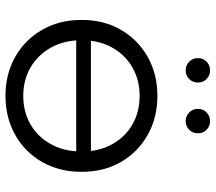

<svg xmlns="http://www.w3.org/2000/svg" viewBox="-62 -694 760 676"><g transform="rotate(90 318.0 -356.0)"><path d="M317.5 4.7Q240.4 4.7 180 -29.7Q119.6 -64 84.9 -124.6Q50.1 -185.3 50.1 -263Q50.1 -341.7 84.9 -401.6Q119.6 -461.5 180 -495.8Q240.4 -530.2 317.5 -530.2Q394.6 -530.2 455.3 -495.8Q516 -461.5 550.5 -401.6Q585 -341.7 585 -263Q585 -185.3 550.5 -124.6Q516 -64 455.3 -29.7Q394.6 4.7 317.5 4.7ZM317.5 -57.9Q373.9 -57.9 418.2 -83.5Q462.5 -109.2 487.9 -155.7Q513.4 -202.2 513.4 -263Q513.4 -324.8 487.9 -370.8Q462.5 -416.8 418.2 -442.2Q373.9 -467.6 317.5 -467.6Q261.7 -467.6 217.4 -442.2Q173.2 -416.8 147.4 -370.8Q121.7 -324.8 121.7 -263Q121.7 -202.2 147.4 -155.7Q173.2 -109.2 217.4 -83.5Q261.7 -57.9 317.5 -57.9ZM88.7 -244.3V-296.1H544.6V-244.3ZM406.3 -629.7Q389 -629.7 376.2 -641.9Q363.3 -654.2 363.3 -672.7Q363.3 -691.6 376.2 -703.6Q389 -715.7 406.3 -715.7Q424.1 -715.7 436.7 -703.6Q449.3 -691.6 449.3 -672.7Q449.3 -654.2 436.7 -641.9Q424.1 -629.7 406.3 -629.7ZM227.6 -629.7Q210.2 -629.7 197.4 -641.9Q184.6 -654.2 184.6 -672.7Q184.6 -691.6 197.4 -703.6Q210.2 -715.7 227.6 -715.7Q245.4 -715.7 258 -703.6Q270.6 -691.6 270.6 -672.7Q270.6 -654.2 258 -641.9Q245.4 -629.7 227.6 -629.7Z"/></g></svg>

Font: Montserrat Thin
Style: Regular
Weight: 100
Designer: Julieta Ulanovsky
Foundry: Julieta Ulanovsky
Version: Version 9.000